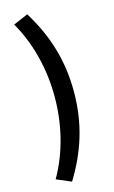

<svg xmlns="http://www.w3.org/2000/svg" viewBox="-152 -889 682 1147"><g transform="rotate(-15 189.0 -315.5)"><path d="M143 202C238 47 293 -115 293 -316C293 -515 238 -679 143 -833L52 -794C136 -648 174 -479 174 -316C174 -151 136 17 52 163Z"/></g></svg>

Font: DAIFUKU Sans JP
Style: Bold
Weight: 700
Designer: Original font ‘Source Han Sans JP’ : Ryoko NISHIZUKA  (kana, bopomofo & ideographs); Paul D. Hunt (Latin, Greek & Cyrill
Foundry: Daifuku
Version: Version 1.001